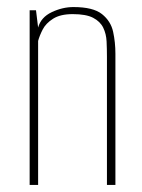

<svg xmlns="http://www.w3.org/2000/svg" viewBox="-20 -524 401 544"><path d="M64 0V-495H82L88 -446Q96 -475 126.5 -489.5Q157 -504 188 -504Q244 -504 269 -484Q294 -464 300.5 -434Q307 -404 307 -372V0H283V-363Q283 -385 282 -406.5Q281 -428 272.5 -445.5Q264 -463 244 -473.5Q224 -484 186 -484Q151 -484 130.5 -471Q110 -458 101 -440.5Q92 -423 88 -408V0Z"/></svg>

Font: Alumni Sans SC Thin
Style: Regular
Weight: 100
Designer: Robert E. Leuschke
Foundry: Robert E. Leuschke
Version: Version 1.018